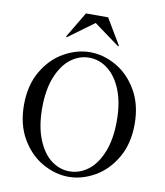

<svg xmlns="http://www.w3.org/2000/svg" viewBox="-102 -1046 985 1143"><g transform="rotate(10 390.5 -474.0)"><path d="M55 -363Q55 -481 105 -566.5Q155 -652 232.5 -695.5Q310 -739 390 -739Q470 -739 547 -695.5Q624 -652 674 -566.5Q724 -481 724 -363Q724 -244 674 -158.5Q624 -73 547 -29.5Q470 14 390 14Q310 14 232.5 -29.5Q155 -73 105 -158.5Q55 -244 55 -363ZM616 -363Q616 -474 584.5 -551Q553 -628 501.5 -667Q450 -706 390 -706Q330 -706 279 -667.5Q228 -629 196.5 -551.5Q165 -474 165 -363Q165 -252 196.5 -174Q228 -96 279 -57.5Q330 -19 390 -19Q450 -19 501.5 -57.5Q553 -96 584.5 -174Q616 -252 616 -363ZM232 -806 233 -809 324 -962H458L549 -809L550 -806Q550 -803 547 -803Q545 -803 544 -804L391 -916L238 -804Q237 -803 235 -803Q232 -803 232 -806Z"/></g></svg>

Font: Shippori Mincho Medium
Style: Regular
Weight: 500
Designer: FONTDASU
Foundry: FONTDASU / Google Inc. / but / Adobe
Version: Version 3.110; ttfautohint (v1.8.3)